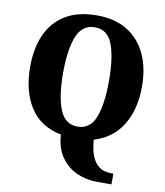

<svg xmlns="http://www.w3.org/2000/svg" viewBox="-101 -808 972 1129"><g transform="rotate(10 385.0 -243.0)"><path d="M554 239Q493 239 436.5 214.5Q380 190 342 138Q304 86 298 2Q173 -23 112 -119Q51 -215 51 -359Q51 -470 87.5 -552Q124 -634 199 -679.5Q274 -725 387 -725Q494 -725 568 -679.5Q642 -634 680.5 -551.5Q719 -469 719 -358Q719 -221 661.5 -128Q604 -35 494 -2Q498 55 511.5 90Q525 125 544.5 143.5Q564 162 585.5 168.5Q607 175 627 175H642V239ZM386 -61Q461 -61 491.5 -139.5Q522 -218 522 -358Q522 -498 492 -576Q462 -654 387 -654Q311 -654 279.5 -576Q248 -498 248 -358Q248 -218 279.5 -139.5Q311 -61 386 -61Z"/></g></svg>

Font: Noto Serif Myanmar SemiCondensed Black
Style: Regular
Weight: 900
Width: 4
Designer: Ben Mitchell and the Monotype Design Team
Foundry: Monotype Imaging Inc.
Version: Version 2.106; ttfautohint (v1.8.4.7-5d5b)